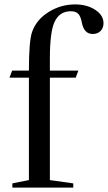

<svg xmlns="http://www.w3.org/2000/svg" viewBox="-20 -850 489 870"><path d="M23 -498 35 -530H111Q111 -667 126 -707Q146 -762 201 -796Q256 -830 320 -830Q374 -830 411.5 -805.5Q449 -781 449 -745Q449 -723 435.5 -709.5Q422 -696 400 -696Q361 -696 351 -747Q346 -775 335 -787Q324 -799 301 -799Q249 -799 227 -750Q206 -705 206 -585V-530H335L323 -498H206V-34L312 -19V0H36V-19L111 -34V-498Z"/></svg>

Font: Libre Caslon Text
Style: Regular
Weight: 400
Designer: Pablo Impallari, Rodrigo Fuenzalida
Foundry: Pablo Impallari, Rodrigo Fuenzalida
Version: Version 1.002